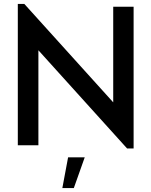

<svg xmlns="http://www.w3.org/2000/svg" viewBox="-20 -734 765 970"><path d="M174 0V-480L622 16H655V-700H552V-217L103 -714H70V0ZM353 216H295L324 61H408Z"/></svg>

Font: Simpel Medium
Style: Regular
Weight: 500
Designer: Janko Jovanovic
Version: Version 1.048;PS 001.048;hotconv 1.0.88;makeotf.lib2.5.64775